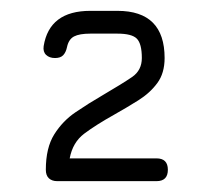

<svg xmlns="http://www.w3.org/2000/svg" viewBox="-20 -653 390 354"><path d="M268.5 -319H85.5Q76 -319 70.2 -324.2Q64.5 -329.5 64.5 -340Q64.5 -380.5 80 -405.2Q95.5 -430 119.5 -446.2Q143.5 -462.5 168.5 -477Q206 -499 223.8 -511.2Q241.5 -523.5 241.5 -546Q241.5 -572.5 232.2 -581.8Q223 -591 196.5 -591H146.5Q126.5 -591 116.5 -585.8Q106.5 -580.5 103.5 -566Q101.5 -556.5 96.5 -551.2Q91.5 -546 81.5 -546Q71 -546 65 -551.8Q59 -557.5 60.5 -568Q71 -633 146.5 -633H196.5Q283.5 -633 283.5 -546Q283.5 -518 270 -499.8Q256.5 -481.5 235 -468Q213.5 -454.5 189.5 -441Q156.5 -422.5 135.2 -406.5Q114 -390.5 108.5 -361H268.5Q289.5 -361 289.5 -340Q289.5 -319 268.5 -319Z"/></svg>

Font: Jura Light Light
Style: Regular
Weight: 300
Version: Version 5.106